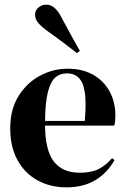

<svg xmlns="http://www.w3.org/2000/svg" viewBox="-20 -792 547 827"><path d="M271 -496Q336 -496 382 -469.5Q428 -443 452.5 -397.5Q477 -352 477 -294Q477 -283 476 -271.5Q475 -260 472 -251H174Q175 -143 212.5 -95.5Q250 -48 324 -48Q374 -48 405 -64Q436 -80 463 -111L473 -102Q442 -47 390.5 -16Q339 15 267 15Q196 15 141 -15.5Q86 -46 55 -103Q24 -160 24 -239Q24 -321 60 -378.5Q96 -436 152.5 -466Q209 -496 271 -496ZM268 -476Q239 -476 218.5 -458.5Q198 -441 186.5 -396.5Q175 -352 174 -271H345Q355 -380 337 -428Q319 -476 268 -476ZM312 -563Q290 -580 260.5 -602.5Q231 -625 189 -655Q158 -677 144.5 -693.5Q131 -710 131 -729Q131 -747 145.5 -759.5Q160 -772 179 -772Q199 -772 215.5 -757.5Q232 -743 248 -711Q273 -664 291 -631.5Q309 -599 324 -573Z"/></svg>

Font: DM Serif Display
Style: Regular
Weight: 400
Designer: Colophon Foundry, Frank Grießhammer
Foundry: Colophon Foundry
Version: Version 5.200; ttfautohint (v1.8.3)